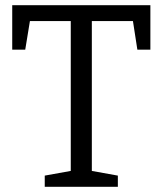

<svg xmlns="http://www.w3.org/2000/svg" viewBox="-20 -718 625 738"><path d="M152 0V-43L252 -61V-637H95L77 -527H27V-698H558V-527H508L491 -637H333V-61L433 -43V0Z"/></svg>

Font: Bitter
Style: Regular
Weight: 400
Designer: Sol Matas, and Bitter project Authors
Foundry: Sol Matas
Version: Version 2.001